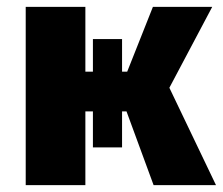

<svg xmlns="http://www.w3.org/2000/svg" viewBox="-20 -540 651 560"><path d="M336 -110V-215H349L428 0H610L474 -284L599 -520H426L351 -331H336V-426H251V-331H229V-520H55V0H229V-215H251V-110Z"/></svg>

Font: Fixel Text ExtraBold
Style: Regular
Weight: 800
Width: 4
Designer: AlfaBravo + MacPaw
Foundry: Kyrylo Tkachov, Marchela Mozhyna, Serhii Makarenko, Maria Weinstein, Zakhar Kryvoshyya
Version: Version 1.211